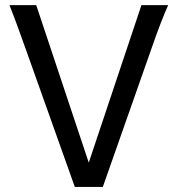

<svg xmlns="http://www.w3.org/2000/svg" viewBox="-20 -733 707 753"><path d="M534.7 -712.9H639.6Q632.8 -697.8 626 -681.4Q619.1 -665 611.1 -644.3Q603 -623.5 593.3 -596.9Q583.5 -570.3 571.3 -534.7L383.3 0H273.4L83 -534.7Q70.3 -569.8 60.8 -596.4Q51.3 -623 43.5 -644Q35.6 -665 29.3 -681.4Q22.9 -697.8 17.1 -712.9H122.1L328.1 -95.2Z"/></svg>

Font: Andika Basic
Style: Regular
Weight: 400
Designer: Annie Olsen & Victor Gaultney
Foundry: SIL International
Version: Version 1.000